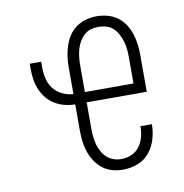

<svg xmlns="http://www.w3.org/2000/svg" viewBox="-66 -591 632 661"><g transform="rotate(-10 250.0 -260.0)"><path d="M313 8Q294 8 275.5 3Q257 -2 242 -13.5Q227 -25 216.5 -41Q206 -57 200 -74.5Q194 -92 191.5 -111Q189 -130 189 -149V-242Q171 -242 153 -246.5Q135 -251 119 -260.5Q103 -270 91 -284.5Q79 -299 72 -315.5Q65 -332 62 -350.5Q59 -369 59 -387V-407H99V-387Q99 -367 103.5 -347.5Q108 -328 120 -312.5Q132 -297 150.5 -288Q169 -279 189 -278V-371Q189 -390 191.5 -409Q194 -428 200 -446Q206 -464 216.5 -480Q227 -496 242.5 -507Q258 -518 276.5 -523Q295 -528 314 -528Q333 -528 351.5 -523Q370 -518 385.5 -507Q401 -496 411.5 -480Q422 -464 428 -446Q434 -428 436.5 -409Q439 -390 439 -371V-242H229V-149Q229 -135 230.5 -121Q232 -107 235.5 -94Q239 -81 246 -68.5Q253 -56 263 -47Q273 -38 286 -33.5Q299 -29 313 -29Q332 -29 349 -36.5Q366 -44 377 -59Q388 -74 392.5 -92Q397 -110 397 -129H437Q437 -103 429.5 -77.5Q422 -52 405.5 -31.5Q389 -11 364 -1.5Q339 8 313 8ZM229 -278H399V-371Q399 -385 397.5 -399Q396 -413 392 -426Q388 -439 381.5 -451.5Q375 -464 365 -473.5Q355 -483 341.5 -487Q328 -491 314 -491Q300 -491 286.5 -487Q273 -483 263 -473.5Q253 -464 246 -451.5Q239 -439 235.5 -426Q232 -413 230.5 -399Q229 -385 229 -371Z"/></g></svg>

Font: Iosevka SS18 Extralight
Style: Regular
Weight: 200
Monospace: yes
Designer: Belleve Invis
Foundry: Belleve Invis
Version: Version 25.1.1; ttfautohint (v1.8.4)